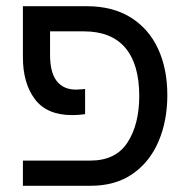

<svg xmlns="http://www.w3.org/2000/svg" viewBox="-20 -598 612 618"><path d="M271.5 0H53.7V-81.1H271Q352.5 -81.1 390.4 -139.4Q428.2 -197.8 428.2 -289.1Q428.2 -391.1 383.3 -444.1Q338.4 -497.1 249.5 -497.1H141.1V-421.9Q141.1 -364.3 162.8 -336.9Q184.6 -309.6 224.1 -309.6Q231 -309.6 238.8 -310.3Q246.6 -311 253.9 -311.5V-230.5Q244.1 -229 232.9 -228.3Q221.7 -227.5 212.4 -227.5Q130.9 -227.5 92.3 -278.8Q53.7 -330.1 53.7 -414.1V-578.1H257.8Q342.8 -578.1 400.9 -541.7Q459 -505.4 488.8 -440.9Q518.6 -376.5 518.6 -292Q518.6 -209.5 490.5 -143.3Q462.4 -77.1 407.2 -38.6Q352.1 0 271.5 0Z"/></svg>

Font: Lunasima
Style: Regular
Weight: 400
Designer: The DocRepair Project, Monotype Design Team
Foundry: Google
Version: Version 2.009